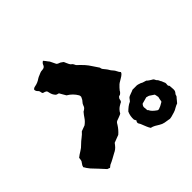

<svg xmlns="http://www.w3.org/2000/svg" viewBox="-154 -953 1107 1107"><g transform="rotate(45 399.5 -400.0)"><path d="M793 -601Q791 -586 788 -570.5Q785 -555 776 -541Q769 -530 762.5 -518.5Q756 -507 753 -493Q742 -486 731 -481.5Q720 -477 710 -473Q703 -470 697.5 -468Q692 -466 687 -462Q680 -458 674.5 -459.5Q669 -461 664 -465Q660 -463 657.5 -461.5Q655 -460 651 -458Q621 -456 595 -468Q585 -478 576 -489.5Q567 -501 561 -515Q557 -519 552.5 -522Q548 -525 543 -529Q542 -531 540.5 -533Q539 -535 538 -536Q534 -544 531 -554Q528 -564 523 -574V-600Q522 -610 524.5 -618Q527 -626 530 -635Q535 -642 537 -650.5Q539 -659 542 -667Q544 -669 548 -673.5Q552 -678 554 -682Q558 -687 560 -691.5Q562 -696 565 -700Q569 -705 575 -707Q581 -709 585 -714Q590 -719 596 -721Q602 -723 607 -727Q613 -729 618.5 -731.5Q624 -734 629 -736Q637 -737 644.5 -735.5Q652 -734 658 -741Q669 -741 679 -742.5Q689 -744 700 -742Q708 -739 713 -734Q718 -729 726 -728Q731 -727 737 -720Q742 -716 748 -711Q754 -706 761 -700Q763 -695 765.5 -688.5Q768 -682 772 -676Q780 -664 784 -650.5Q788 -637 792 -623Q793 -618 794 -612Q795 -606 793 -601ZM707 -610Q705 -617 701 -624Q697 -631 693 -638Q692 -640 691 -641.5Q690 -643 688 -644Q672 -646 658 -650Q651 -649 645 -647.5Q639 -646 634 -645L620 -624Q613 -616 610 -599Q612 -590 615.5 -579.5Q619 -569 621 -559Q631 -549 642 -549Q648 -550 654 -550.5Q660 -551 666 -551Q668 -552 668.5 -553Q669 -554 670 -555Q681 -560 689.5 -568.5Q698 -577 705 -587Q715 -597 707 -610ZM750 -164Q748 -160 747 -156.5Q746 -153 744 -148Q726 -132 708 -115Q690 -98 672 -81Q664 -74 655 -68Q646 -62 637 -57Q635 -59 632 -59.5Q629 -60 627 -61L606 -75Q600 -77 594.5 -77.5Q589 -78 583 -79Q571 -94 561 -111Q551 -128 537 -141Q523 -155 511.5 -170.5Q500 -186 486 -198Q482 -209 478.5 -218Q475 -227 473 -233Q459 -252 443 -262.5Q427 -273 413 -285Q409 -293 403 -300Q397 -307 388 -309Q376 -313 368 -321Q363 -326 356.5 -329.5Q350 -333 343 -336Q336 -337 329 -334Q296 -315 277 -282Q268 -277 259 -271.5Q250 -266 239 -260Q236 -257 235.5 -251.5Q235 -246 230 -240Q216 -227 197 -223Q183 -221 179 -216Q175 -211 171 -195Q166 -191 158.5 -190.5Q151 -190 145 -185Q136 -174 123 -173Q114 -178 112 -191Q108 -215 93 -236Q88 -244 85 -252.5Q82 -261 78 -269Q75 -277 75 -284Q75 -307 56 -312Q50 -314 44 -321Q41 -324 40 -327Q46 -332 51.5 -336.5Q57 -341 63 -345Q67 -349 71 -351.5Q75 -354 78 -355Q86 -359 93.5 -362.5Q101 -366 107 -369Q112 -374 114 -379.5Q116 -385 118 -390Q121 -395 124 -399Q127 -403 130 -407Q138 -411 145 -413.5Q152 -416 159 -420Q161 -422 165 -424Q169 -426 170 -429Q175 -436 181 -438.5Q187 -441 192 -444Q202 -454 210.5 -463Q219 -472 228 -480Q245 -495 263.5 -506.5Q282 -518 300 -531Q310 -532 316 -536.5Q322 -541 329 -547Q333 -551 336.5 -553Q340 -555 344 -558Q356 -564 365 -573Q373 -581 384.5 -586Q396 -591 404 -599Q408 -597 411 -595.5Q414 -594 415 -592Q419 -588 422 -583.5Q425 -579 428 -574Q433 -567 437.5 -558.5Q442 -550 448 -543Q455 -536 461.5 -529.5Q468 -523 475 -518Q480 -516 483 -513Q486 -510 489 -507Q493 -503 494 -497Q495 -491 499 -489Q505 -483 512 -482.5Q519 -482 526 -477Q528 -474 530 -469Q532 -464 536 -459Q540 -451 549 -442Q558 -433 570 -427Q572 -424 574 -420Q578 -411 581 -402.5Q584 -394 587 -386Q590 -379 595.5 -375.5Q601 -372 606 -369Q630 -354 649 -332Q653 -321 657.5 -309.5Q662 -298 667 -285Q669 -284 672.5 -281Q676 -278 680 -275Q689 -268 695.5 -259.5Q702 -251 707 -240Q715 -225 723.5 -210Q732 -195 739 -178Q744 -171 750 -164Z"/></g></svg>

Font: Daruma Drop One
Style: Regular
Weight: 400
Designer: Maniackers Design
Version: Version 1.000